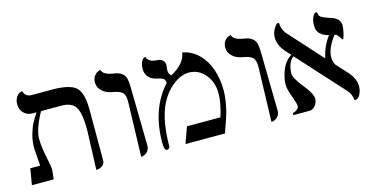

<svg xmlns="http://www.w3.org/2000/svg" viewBox="-64 -850 2213 1146"><g transform="rotate(-15 1043.0 -276.5)"><path d="M415 12 424 -234Q424 -336 400.5 -374.5Q377 -413 312 -413H187Q133 -315 133 -256Q133 -209 147 -141.5Q161 -74 161 -58L155 0H20L37 -100H98Q97 -114 95 -141Q93 -168 91.5 -188Q90 -208 90 -212Q90 -253 101 -292Q112 -331 124.5 -355Q137 -379 159 -413H137Q102 -413 81 -434.5Q60 -456 60 -487Q60 -515 72 -532.5Q84 -550 96 -554L109 -557Q119 -520 158 -520H284Q394 -520 431.5 -485Q469 -450 469 -344V-33Q469 -14 455.5 -3Q442 8 428 10Z M694 6 704 -336Q704 -376 686.5 -391Q669 -406 626 -413Q589 -419 565.5 -441.5Q542 -464 542 -494Q542 -519 554.5 -535Q567 -551 580 -555L593 -559Q598 -530 655 -519Q681 -515 692.5 -511Q704 -507 717.5 -496Q731 -485 736 -463.5Q741 -442 741 -406L747 -51Q747 -28 734 -14Q721 0 707 3Z M1091 -533Q1149 -523 1191 -480.5Q1233 -438 1252.5 -378.5Q1272 -319 1272 -252Q1272 -173 1242 -83L1213 0H969L1005 -100H1212Q1238 -183 1238 -241Q1238 -311 1198 -359Q1158 -407 1096 -407Q1057 -407 1014 -378.5Q971 -350 939 -302Q872 -203 872 -9Q872 -5 866 0Q860 5 854 5Q837 5 837 -42Q837 -252 955 -381Q955 -400 944.5 -408Q934 -416 900 -423Q870 -430 854 -450Q838 -470 838 -497Q838 -525 846.5 -542Q855 -559 864 -562L872 -565Q880 -533 926 -528Q942 -527 952 -524.5Q962 -522 971.5 -512Q981 -502 981 -485Q981 -476 979.5 -467.5Q978 -459 978 -453Q978 -428 994 -418Q1084 -467 1091 -533Z M1499 6 1509 -336Q1509 -376 1491.5 -391Q1474 -406 1431 -413Q1394 -419 1370.5 -441.5Q1347 -464 1347 -494Q1347 -519 1359.5 -535Q1372 -551 1385 -555L1398 -559Q1403 -530 1460 -519Q1486 -515 1497.5 -511Q1509 -507 1522.5 -496Q1536 -485 1541 -463.5Q1546 -442 1546 -406L1552 -51Q1552 -28 1539 -14Q1526 0 1512 3Z M2058 -442Q2058 -428 2054 -408Q2050 -388 2045.5 -374Q2041 -360 2039 -360Q2035 -360 2029.5 -369.5Q2024 -379 2015.5 -389Q2007 -399 1997 -400Q1943 -329 1943 -274Q1943 -249 1956 -226L2021 -155Q2059 -111 2059 -65Q2059 -38 2046.5 -14.5Q2034 9 2012 9Q2009 -28 1986 -54L1727 -339Q1707 -325 1697.5 -297Q1688 -269 1688 -244Q1688 -214 1737.5 -153.5Q1787 -93 1787 -62Q1787 -38 1771.5 -19Q1756 0 1738 0H1637Q1635 -4 1635 -6Q1635 -13 1642 -15Q1654 -17 1664.5 -26.5Q1675 -36 1675 -47Q1675 -60 1656.5 -110.5Q1638 -161 1638 -184Q1638 -229 1657 -277Q1676 -325 1717 -351L1686 -385Q1648 -429 1648 -475Q1648 -517 1682 -554H1695Q1696 -512 1720 -485L1906 -279L1907 -278Q1924 -354 1965 -406Q1893 -424 1893 -482Q1893 -513 1901 -532Q1909 -551 1917 -555L1926 -559Q1933 -554 1933 -544.5Q1933 -535 1945 -526Q1957 -517 1994 -505Q2058 -488 2058 -442Z"/></g></svg>

Font: Linux Libertine Initials O
Style: Initials
Weight: 400
Designer: Philipp H. Poll
Foundry: Philipp H. Poll
Version: Version 5.0.6